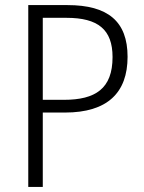

<svg xmlns="http://www.w3.org/2000/svg" viewBox="-20 -734 567 754"><path d="M245 -714H91V0H148V-292H235C402 -292 481 -370 481 -511C481 -650 404 -714 245 -714ZM241 -664C365 -664 422 -618 422 -510C422 -386 355 -342 231 -342H148V-664Z"/></svg>

Font: Noto Sans Devanagari SemiCondensed Light
Style: Regular
Weight: 300
Width: 4
Designer: Jelle Bosma - Monotype Design Team
Foundry: Monotype Imaging Inc.
Version: Version 2.004